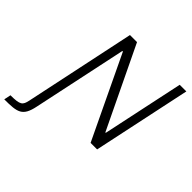

<svg xmlns="http://www.w3.org/2000/svg" viewBox="-307 -879 1269 1269"><g transform="rotate(45 327.5 -244.0)"><path d="M-76 152 -86 200C37 200 77 193 100 82L240 -578H245L521 0H582L728 -688H666L545 -118H541L267 -688H201L37 89C26 140 15 152 -76 152Z"/></g></svg>

Font: Saira UNSAM Light Italic
Style: Regular
Weight: 300
Italic angle: -12°
Designer: Hector Gatti with collaboration of the Omnibus-Type team
Foundry: Omnibus-Type
Version: Version 0.072;PS 000.072;hotconv 1.0.88;makeotf.lib2.5.64775